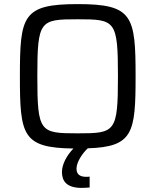

<svg xmlns="http://www.w3.org/2000/svg" viewBox="-20 -716 758 936"><path d="M408 7C629 0 641 -68 641 -344C641 -639 627 -696 359 -696C90 -696 77 -639 77 -344C77 -57 89 5 338 8C304 43 282 86 282 123C282 166 304 200 378 200C391 200 404 199 417 198V145C409 146 404 146 400 146C364 146 353 129 353 106C353 74 382 31 408 7ZM162 -344C162 -617 175 -622 359 -622C542 -622 555 -617 555 -344C555 -71 542 -66 359 -66C175 -66 162 -71 162 -344Z"/></svg>

Font: Saira UNSAM
Style: Regular
Weight: 400
Designer: Hector Gatti with collaboration of the Omnibus-Type team
Foundry: Omnibus-Type
Version: Version 0.072;PS 000.072;hotconv 1.0.88;makeotf.lib2.5.64775